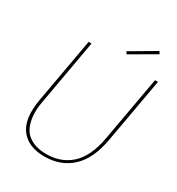

<svg xmlns="http://www.w3.org/2000/svg" viewBox="-203 -991 1035 1124"><g transform="rotate(30 314.5 -429.0)"><path d="M79.1 -267.1 157.2 -704.1H176.8L99.1 -267.1Q88.4 -210.9 92.3 -168.2Q96.2 -125.5 109.6 -95.7Q123 -65.9 147.5 -47.1Q171.9 -28.3 202.4 -19.8Q232.9 -11.2 271 -11.2Q318.4 -11.2 358.4 -25.1Q398.4 -39.1 432.6 -68.4Q466.8 -97.7 491.2 -147.9Q515.6 -198.2 527.8 -267.1L606 -704.1H626L547.9 -267.1Q522.9 -127 449.7 -60.1Q376.5 6.8 268.1 6.8Q158.7 6.8 106.7 -60.5Q54.7 -127.9 79.1 -267.1ZM543 -865.2 553.2 -849.1 386.2 -752 376 -767.1Z"/></g></svg>

Font: SVN-Poppins Thin
Style: Italic
Weight: 100
Italic angle: -10°
Designer: Ninad Kale (Devanagari), Jonny Pinhorn (Latin)
Foundry: Indian Type Foundry
Version: Version 3.002 2017